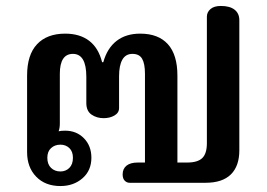

<svg xmlns="http://www.w3.org/2000/svg" viewBox="-20 -614 897 645"><path d="M71 -103V-360Q71 -430 104.5 -465.5Q138 -501 199 -501Q248 -501 279.5 -477Q311 -453 323 -405H327Q340 -452 371.5 -476.5Q403 -501 451 -501Q512 -501 544 -465.5Q576 -430 576 -360V-68H609Q644 -68 659.5 -83Q675 -98 675 -133V-558Q675 -573 687 -583.5Q699 -594 722 -594Q752 -594 768 -581.5Q784 -569 784 -546V-109Q784 -56 755.5 -28Q727 0 671 0H415Q406 0 399 -7Q392 -14 392 -28Q392 -47 405 -57.5Q418 -68 443 -68H467V-366Q467 -400 457.5 -416.5Q448 -433 425 -433Q402 -433 391 -413.5Q380 -394 380 -358V-251Q380 -235 364.5 -226Q349 -217 328 -217Q305 -217 287.5 -229Q270 -241 270 -268V-356Q270 -433 225 -433Q181 -433 181 -366V-199Q181 -184 177 -173Q185 -175 199 -175Q237 -175 262 -149.5Q287 -124 287 -84Q287 -41 257 -15Q227 11 183 11Q132 11 101.5 -20.5Q71 -52 71 -103ZM225 -84Q225 -105 213 -116.5Q201 -128 183 -128Q164 -128 151.5 -116.5Q139 -105 139 -84Q139 -62 151.5 -50Q164 -38 183 -38Q201 -38 213 -50Q225 -62 225 -84Z"/></svg>

Font: Maitree Semibold
Style: Regular
Weight: 600
Designer: CadsonDemak Team
Foundry: CadsonDemak
Version: Version 1.000